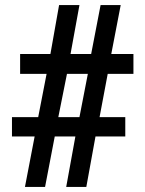

<svg xmlns="http://www.w3.org/2000/svg" viewBox="-20 -734 571 754"><path d="M78 0 116 -198H27V-274H130L163 -444H59V-522H178L212 -714H292L257 -522H338L375 -714H454L417 -522H504V-444H403L371 -274H472V-198H355L319 0H240L276 -198H195L157 0ZM209 -274H292L325 -444H243Z"/></svg>

Font: Noto Serif Armenian SemiCondensed Black
Style: Regular
Weight: 900
Width: 4
Designer: Monotype Design Team
Foundry: Monotype Imaging Inc.
Version: Version 2.008; ttfautohint (v1.8.4.7-5d5b)